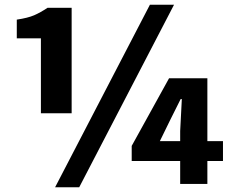

<svg xmlns="http://www.w3.org/2000/svg" viewBox="-20 -778 970 812"><path d="M153 -299V-616H51V-695Q98 -702 124.5 -713.5Q151 -725 181 -745H283V-299ZM213 14 614 -758H716L315 14ZM742 0V-224L749 -359H744L700 -271L656 -181H923V-97H537V-161L695 -447H857V0Z"/></svg>

Font: Noto Sans SC Black
Style: Regular
Weight: 900
Designer: Ryoko NISHIZUKA  (kana, bopomofo & ideographs); Paul D. Hunt (Latin, Greek & Cyrillic); Sandoll Communications , Soo-you
Foundry: Adobe
Version: Version 2.004-H2;hotconv 1.0.118;makeotfexe 2.5.65603